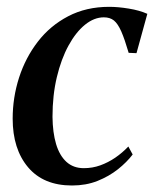

<svg xmlns="http://www.w3.org/2000/svg" viewBox="-20 -546 462 576"><path d="M196 10.5Q110.5 10.5 64.2 -44.2Q18 -99 18 -190Q18 -253.5 37.2 -313.2Q56.5 -373 93.5 -421Q130.5 -469 184.5 -497.2Q238.5 -525.5 307.5 -525.5Q334.5 -525.5 366.5 -520.2Q398.5 -515 422 -504.5L389.5 -386.5L366 -387.5Q354 -428.5 343.8 -451.8Q333.5 -475 321.8 -484.5Q310 -494 291.5 -494Q262.5 -494 235 -471.8Q207.5 -449.5 185.5 -409.2Q163.5 -369 150.5 -314.5Q137.5 -260 137.5 -195.5Q138 -148.5 148.2 -114Q158.5 -79.5 179.2 -60.5Q200 -41.5 231.5 -41.5Q257.5 -41.5 281 -50Q304.5 -58.5 325.8 -73Q347 -87.5 365 -106.5L378 -82.5Q360.5 -59.5 333.8 -38.2Q307 -17 272.5 -3.2Q238 10.5 196 10.5Z"/></svg>

Font: Merriweather 120pt Medium
Style: Italic
Weight: 500
Italic angle: -7.8°
Version: Version 2.101